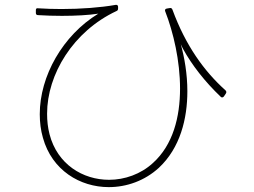

<svg xmlns="http://www.w3.org/2000/svg" viewBox="-20 -746 1040 787"><path d="M383 -690C237 -601 143 -434 143 -278C143 -245 147 -212 156 -181C193 -48 308 21 426 21C499 21 573 -5 631 -58C719 -140 748 -260 748 -372C748 -443 736 -511 721 -565C724 -559 727 -551 730 -546C767 -479 819 -412 885 -349C889 -345 894 -346 898 -351L906 -363C909 -368 908 -372 904 -376C817 -454 741 -559 687 -706C685 -712 681 -714 676 -713L664 -711C657 -710 655 -705 657 -700C691 -613 718 -496 718 -383C718 -266 689 -152 607 -78C557 -32 491 -9 427 -9C320 -9 215 -72 183 -196C176 -223 173 -251 173 -280C173 -441 280 -618 458 -701C463 -703 464 -707 464 -712V-718C464 -724 460 -727 454 -726C392 -715 311 -709 232 -709C199 -709 167 -710 136 -712C129 -713 127 -710 127 -704V-693C127 -687 130 -684 136 -684C168 -682 201 -681 234 -681C290 -681 344 -684 383 -690Z"/></svg>

Font: LINE Seed JP_OTF Thin
Style: Regular
Weight: 250
Designer: LY Corporation & Fontrix & Fontworks
Version: Version 1.007